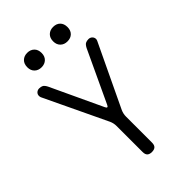

<svg xmlns="http://www.w3.org/2000/svg" viewBox="-277 -1043 1154 1154"><g transform="rotate(-45 300.0 -466.0)"><path d="M300 10Q280 10 270 0.5Q260 -9 260 -30V-251Q260 -263 257.5 -274.5Q255 -286 250 -297L60 -696Q57 -705 58 -713Q59 -721 63.5 -727Q68 -733 75 -736.5Q82 -740 90 -740Q106 -740 116 -734.5Q126 -729 136 -710L290 -381Q295 -370 300 -370Q305 -370 310 -381L464 -710Q474 -729 484 -734.5Q494 -740 510 -740Q518 -740 525 -736.5Q532 -733 536.5 -727Q541 -721 542.5 -713Q544 -705 540 -696L350 -297Q345 -286 342.5 -274.5Q340 -263 340 -251V-30Q340 -9 330 0.5Q320 10 300 10ZM411 -819Q384 -819 367 -835.5Q350 -852 350 -880Q350 -909 367 -925.5Q384 -942 411 -942Q439 -942 455.5 -925.5Q472 -909 472 -880Q472 -852 455.5 -835.5Q439 -819 411 -819ZM191 -819Q164 -819 147 -835.5Q130 -852 130 -880Q130 -909 147 -925.5Q164 -942 191 -942Q218 -942 235 -925.5Q252 -909 252 -880Q252 -852 235 -835.5Q218 -819 191 -819Z"/></g></svg>

Font: Maple Mono Light
Style: Regular
Weight: 300
Monospace: yes
Designer: subframe7536
Version: Version 7.000